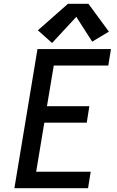

<svg xmlns="http://www.w3.org/2000/svg" viewBox="-20 -994 616 1014"><path d="M56 0H445L459 -87H171L214 -346H438L452 -433H228L264 -648H552L566 -735H178ZM255 -767 383 -905 467 -774 555 -827 447 -974H339L180 -834Z"/></svg>

Font: Iosevka Sparkle Medium
Style: Italic
Weight: 500
Italic angle: -9°
Designer: Belleve Invis
Foundry: Belleve Invis
Version: Version 4.5.0; ttfautohint (v1.8.3)